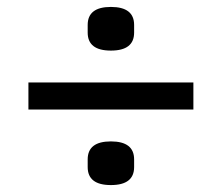

<svg xmlns="http://www.w3.org/2000/svg" viewBox="-20 -582 640 554"><path d="M538 -266H62V-344H538ZM233 -100V-122Q233 -174 300 -174Q367 -174 367 -122V-100Q367 -48 300 -48Q233 -48 233 -100ZM233 -488V-510Q233 -562 300 -562Q367 -562 367 -510V-488Q367 -436 300 -436Q233 -436 233 -488Z"/></svg>

Font: IBM Plex Mono Text
Style: Regular
Weight: 450
Designer: Mike Abbink, Paul van der Laan, Pieter van Rosmalen
Foundry: Bold Monday
Version: Version 2.000